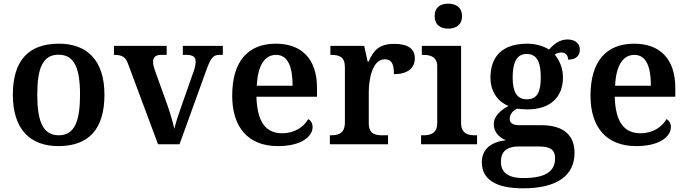

<svg xmlns="http://www.w3.org/2000/svg" viewBox="-20 -786 3744 1046"><path d="M298 10C463 10 549 -82 549 -270C549 -457 455 -548 301 -548C136 -548 50 -457 50 -270C50 -82 144 10 298 10ZM300 -49C214 -49 183 -125 183 -270C183 -415 213 -488 299 -488C385 -488 416 -415 416 -270C416 -125 386 -49 300 -49Z M841 0H958L1107 -412C1131 -476 1145 -487 1177 -487H1194V-536H976V-487H997C1028 -487 1046 -477 1046 -451C1046 -435 1042 -417 1036 -400L966 -201C954 -166 936 -115 930 -84C922 -119 906 -174 890 -219L822 -408C818 -420 814 -435 814 -449C814 -475 829 -487 857 -487H888V-536H601V-487C644 -487 664 -477 678 -437Z M1494 10C1623 10 1683 -43 1683 -94C1683 -114 1673 -130 1659 -137C1635 -95 1586 -60 1517 -60C1429 -60 1381 -120 1377 -259H1707V-308C1707 -466 1622 -548 1483 -548C1331 -548 1245 -452 1245 -265C1245 -91 1333 10 1494 10ZM1379 -319C1384 -428 1421 -487 1484 -487C1549 -487 1574 -422 1574 -319Z M1777 0H2094V-49H2063C2022 -49 1989 -57 1989 -116V-283C1989 -341 2004 -463 2076 -463C2114 -463 2126 -437 2126 -382C2201 -382 2240 -415 2240 -469C2240 -519 2204 -547 2128 -547C2044 -547 2014 -510 1988 -450H1983L1964 -536H1780V-487H1783C1827 -487 1859 -478 1859 -419V-121C1859 -58 1825 -49 1780 -49H1777Z M2422 -630C2463 -630 2497 -650 2497 -698C2497 -747 2463 -766 2422 -766C2380 -766 2348 -747 2348 -698C2348 -650 2380 -630 2422 -630ZM2274 0H2579V-49H2567C2532 -49 2492 -57 2492 -116V-536H2278V-487H2287C2321 -487 2362 -479 2362 -424V-115C2362 -57 2321 -49 2287 -49H2274Z M2829 240C3020 240 3110 167 3110 47C3110 -45 3056 -104 2928 -104H2810C2773 -104 2757 -116 2757 -138C2757 -165 2776 -184 2797 -194C2810 -192 2838 -190 2853 -190C2986 -190 3047 -264 3047 -364C3047 -416 3027 -459 3002 -489C3011 -495 3025 -500 3039 -500C3061 -500 3075 -484 3075 -461C3123 -461 3139 -487 3139 -516C3139 -546 3117 -571 3072 -571C3030 -571 3000 -548 2971 -516C2945 -533 2901 -548 2853 -548C2717 -548 2652 -479 2652 -363C2652 -287 2692 -232 2750 -209C2701 -181 2670 -151 2670 -109C2670 -63 2704 -35 2736 -22C2657 -13 2605 25 2605 98C2605 190 2679 240 2829 240ZM2850 -245C2794 -245 2773 -288 2773 -364C2773 -443 2793 -492 2849 -492C2907 -492 2926 -445 2926 -365C2926 -287 2908 -245 2850 -245ZM2831 184C2745 184 2709 151 2709 95C2709 25 2760 12 2806 12H2915C2974 12 3004 27 3004 76C3004 144 2958 184 2831 184Z M3446 10C3575 10 3635 -43 3635 -94C3635 -114 3625 -130 3611 -137C3587 -95 3538 -60 3469 -60C3381 -60 3333 -120 3329 -259H3659V-308C3659 -466 3574 -548 3435 -548C3283 -548 3197 -452 3197 -265C3197 -91 3285 10 3446 10ZM3331 -319C3336 -428 3373 -487 3436 -487C3501 -487 3526 -422 3526 -319Z"/></svg>

Font: Noto Serif Semi
Style: Regular
Weight: 600
Designer: Monotype Design Team
Foundry: Monotype Imaging Inc.
Version: Version 1.002